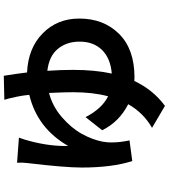

<svg xmlns="http://www.w3.org/2000/svg" viewBox="43 -886 913 1040"><g transform="rotate(-90 500.0 -366.5)"><path d="M621 -218Q704 -225 749 -271Q794 -317 794 -392Q794 -463 754.5 -510.5Q715 -558 636 -567Q641 -492 641 -428Q641 -309 621 -218ZM479 -800 609 -803Q620 -736 627 -677Q759 -671 839 -592Q919 -513 919 -394Q919 -262 836 -178.5Q753 -95 600 -95Q587 -95 581 -96Q533 6 446 70L327 0Q408 -46 455 -129Q359 -178 314 -270L385 -360Q432 -270 498 -238Q520 -320 520 -429Q520 -474 516 -558Q443 -539 384 -487.5Q325 -436 294 -379.5Q263 -323 252 -267Q247 -237 248 -218Q248 -173 259 -122L147 -107Q112 -217 112 -381Q112 -471 136 -673Q140 -701 138 -731L274 -721Q261 -685 255 -660Q226 -549 229 -454Q324 -621 506 -665Q501 -708 496 -731Q484 -787 479 -800Z"/></g></svg>

Font: Noto Sans Korean Bold
Style: Bold
Weight: 700
Designer: Ryoko NISHIZUKA  (kana & ideographs); Paul D. Hunt (Latin, Greek & Cyrillic); Wenlong ZHANG  (bopomofo); Sandoll Communi
Foundry: Adobe Systems Incorporated
Version: Version 1.000;PS 1;hotconv 1.0.78;makeotf.lib2.5.61930